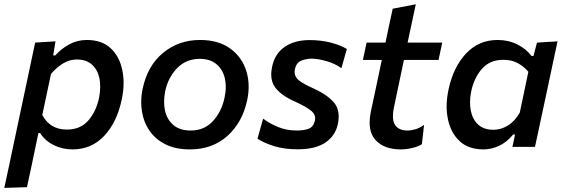

<svg xmlns="http://www.w3.org/2000/svg" viewBox="-38 -700 2692 915"><path d="M-17.5 195.5Q-6 141 5.5 88.5Q16.5 35.5 29.5 -25.5L81 -268Q91.5 -318 104 -376.5Q116.5 -434.5 129.5 -497L226.5 -503L215.5 -436H225.5Q253.5 -467.5 291.8 -488.5Q330 -509.5 375.5 -509.5Q447.5 -509.5 489.8 -469.8Q532 -430 545 -365Q551 -336 551 -304.5Q551 -266.5 542 -225Q519.5 -117.5 458.8 -52.8Q398 12 308 12Q259.5 12 218 -8.5Q176.5 -29 153 -66H145L135.5 -20.5Q123.5 37 113 87.5Q102 137.5 90.5 192ZM280.5 -82.5Q345 -82.5 382.8 -125.8Q420.5 -169 434 -233.5Q439.5 -261 439.5 -287Q439.5 -306 436.5 -324Q428.5 -365.5 401.5 -391Q374.5 -416.5 327.5 -416.5Q294 -416.5 263.2 -398.2Q232.5 -380 205 -347.5L163.5 -152Q200.5 -82.5 280.5 -82.5Z M867 12Q799 12 751 -12Q703 -36 674.8 -76.8Q646.5 -117.5 638.5 -169Q635 -191 635 -213.5Q635 -244 641.5 -275.5Q664.5 -386.5 739 -448Q813.5 -509.5 915 -509.5Q1003 -509.5 1058.8 -469Q1114.5 -428.5 1135.5 -363Q1147 -326 1147 -286.5Q1147 -255.5 1140 -223Q1117.5 -116.5 1045.8 -52.2Q974 12 867 12ZM870.5 -78Q936 -78 977.2 -123.5Q1018.5 -169 1032 -234Q1038 -261 1038 -286Q1038 -307.5 1033.5 -327Q1023.5 -369 993.5 -394.2Q963.5 -419.5 914 -419.5Q849 -419.5 806 -375.2Q763 -331 749 -264Q744 -238.5 744 -215Q744 -193 748.5 -172.5Q758 -130 788.5 -104Q819 -78 870.5 -78Z M1380 11.5Q1318 11.5 1269.5 -3.2Q1221 -18 1189 -39L1216 -134.5Q1247.5 -111 1287.8 -94.5Q1328 -78 1377.5 -78Q1409 -78 1432 -86.2Q1455 -94.5 1462 -122.5Q1464 -129.5 1464 -136Q1464 -154.5 1448 -169.5Q1426 -189.5 1365.5 -217Q1300.5 -246 1273 -284Q1254.5 -309.5 1254.5 -345.5Q1254.5 -363 1259 -383Q1272 -444.5 1319 -476.8Q1366 -509 1437.5 -509Q1492 -509 1538.2 -497Q1584.5 -485 1615 -466.5L1589 -375Q1559 -397 1517.5 -408.8Q1476 -420.5 1447.5 -420.5Q1423.5 -420.5 1399 -411.5Q1374.5 -402.5 1367.5 -370Q1366 -363.5 1366 -357Q1366 -341 1376.5 -327Q1391 -308 1445.5 -283.5Q1516.5 -252.5 1551 -214.5Q1576 -187 1576 -144Q1576 -127.5 1572 -108.5Q1560.5 -53.5 1513.2 -21Q1466 11.5 1380 11.5Z M1872 12Q1791.5 12 1751 -33.5Q1723.5 -64.5 1723.5 -116Q1723.5 -140.5 1729.5 -169Q1743.5 -234 1756 -293Q1768.5 -352 1781.5 -414.5H1691.5L1709 -497H1799Q1808 -540.5 1816.2 -578.8Q1824.5 -617 1833.5 -658.5L1943.5 -679.5Q1933 -630 1924 -588.5Q1915 -547 1904.5 -497H2069.5L2052 -414.5H1887L1839.5 -189Q1834.5 -165.5 1834.5 -146.5Q1834.5 -120.5 1844.5 -105Q1862 -78 1903.5 -78Q1922 -78 1942.5 -84.2Q1963 -90.5 1983 -105L1972.5 -12.5Q1957.5 -2.5 1928.2 4.8Q1899 12 1872 12Z M2404 0Q2406.5 -10 2408.5 -20.5L2416.5 -59H2407.5Q2377 -22 2340.5 -5Q2304 12 2266 12Q2194 12 2151.8 -28Q2109.5 -68 2096.5 -133Q2090.5 -162 2090.5 -193Q2090.5 -231.5 2099.5 -273Q2122 -380 2182.8 -444.8Q2243.5 -509.5 2333.5 -509.5Q2385 -509.5 2427.5 -488.2Q2470 -467 2494.5 -433.5H2504.5L2521 -497L2619 -503Q2606 -443 2594 -386.2Q2582 -329.5 2569 -268L2517 -25.5Q2514 -12.5 2511.5 0ZM2314 -81.5Q2348.5 -81.5 2381.5 -101.2Q2414.5 -121 2439 -163L2480 -358Q2458.5 -383.5 2429.2 -399.2Q2400 -415 2361 -415Q2296.5 -415 2258.8 -372Q2221 -329 2207.5 -264Q2202 -237 2202 -212.5Q2202 -192.5 2205.5 -174Q2213 -132.5 2240 -107Q2267 -81.5 2314 -81.5Z"/></svg>

Font: Heraclito Medium
Style: Italic
Weight: 500
Italic angle: -12°
Designer: Kostas Bartsokas (font) & Cristiano Sobral (main changes)
Foundry: Kostas Bartsokas (font) & Cristiano Sobral (main changes)
Version: Version 1.00;July 8, 2020;FontCreator 13.0.0.2655 64-bit